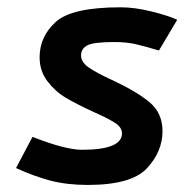

<svg xmlns="http://www.w3.org/2000/svg" viewBox="-20 -508 549 539"><path d="M226.2 11.2Q348.8 11.2 392.5 -35.6Q436.2 -82.5 436.2 -140Q436.2 -191.2 398.8 -221.9Q361.2 -252.5 293.8 -283.8Q250 -303.8 228.8 -318.8Q207.5 -333.8 207.5 -352.5Q207.5 -371.2 225 -380.6Q242.5 -390 301.2 -390Q335 -390 361.9 -383.8Q388.8 -377.5 426.2 -366.2L477.5 -452.5Q450 -465 403.8 -476.2Q357.5 -487.5 318.8 -487.5Q181.2 -487.5 136.2 -446.2Q91.2 -405 91.2 -347.5Q91.2 -308.8 113.1 -280Q135 -251.2 164.4 -233.8Q193.8 -216.2 242.5 -193.8Q285 -175 303.8 -162.5Q322.5 -150 322.5 -133.8Q322.5 -87.5 210 -87.5Q163.8 -87.5 71.2 -123.8L25 -36.2Q73.8 -13.8 120.6 -1.2Q167.5 11.2 226.2 11.2Z"/></svg>

Font: Cambay
Style: Bold Italic
Weight: 700
Italic angle: -11°
Designer: Pooja Saxena
Foundry: Pooja Saxena
Version: Version 1.006;PS 001.006;hotconv 1.0.70;makeotf.lib2.5.58329